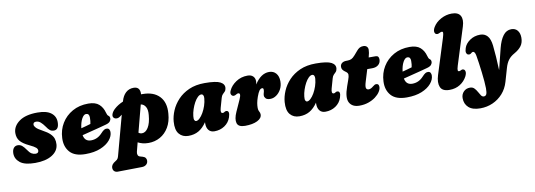

<svg xmlns="http://www.w3.org/2000/svg" viewBox="-68 -1190 5285 1898"><g transform="rotate(-10 2574.0 -241.0)"><path d="M221.5 -76.5Q236.5 -76.5 243.8 -84.2Q251 -92 251 -103.5Q251 -119.5 236.2 -133.2Q221.5 -147 172 -170.5Q110.5 -199.5 83.8 -231.5Q57 -263.5 57.5 -313.5Q59.5 -381.5 123.8 -428Q188 -474.5 307.5 -474.5Q398 -474.5 443.5 -440Q489 -405.5 489 -347.5Q489 -270.5 437 -270.5Q416.5 -270.5 400.2 -282Q384 -293.5 364 -324Q343.5 -353.5 323.2 -370.8Q303 -388 278.5 -388Q249 -388 249 -361.5Q250 -347.5 265.8 -330.8Q281.5 -314 326 -290Q374.5 -264 399.5 -239.5Q424.5 -215 432.8 -189Q441 -163 439 -133Q435 -67 371.2 -27.2Q307.5 12.5 201 12.5Q96.5 12.5 49.8 -24.8Q3 -62 3 -117.5Q3.5 -152 18.5 -171Q33.5 -190 59.5 -190Q84.5 -190 103.2 -174.2Q122 -158.5 140 -131.5Q161.5 -99 180.5 -87.8Q199.5 -76.5 221.5 -76.5Z M986 -159.5Q986 -118.5 952.8 -78.8Q919.5 -39 857 -13.2Q794.5 12.5 706 12.5Q597.5 12.5 549.2 -42.8Q501 -98 505.5 -183.5Q509 -265 549 -330.8Q589 -396.5 658 -435.5Q727 -474.5 817.5 -474.5Q888.5 -474.5 925 -441.8Q961.5 -409 975 -356.5Q982 -330 991.5 -323Q1007.5 -312.5 1007.5 -293.5Q1007.5 -276.5 995.5 -262Q983.5 -247.5 951 -239Q921 -230.5 879.2 -219.8Q837.5 -209 792.8 -197.8Q748 -186.5 709 -176.5Q721 -111.5 783 -111.5Q847.5 -111.5 894 -162Q914 -184 928 -192.5Q942 -201 958 -199Q973.5 -197 979.8 -185.2Q986 -173.5 986 -159.5ZM778.5 -377Q755 -377 735 -340Q715 -303 708.5 -246Q734 -252.5 759.2 -259.5Q784.5 -266.5 804 -272.5Q810.5 -298.5 810.5 -336.5Q810.5 -377 778.5 -377Z M1106.5 -295Q1088.5 -281 1069.8 -281.5Q1051 -282 1040.5 -294Q1028 -308.5 1037 -332.5Q1046 -356.5 1070 -378.5Q1105 -411 1159.5 -434.5L1160.5 -438Q1175 -491 1207.2 -520.8Q1239.5 -550.5 1286 -550.5Q1353 -550.5 1348.5 -474Q1356 -474 1363.5 -474Q1473.5 -474 1532 -412.5Q1590.5 -351 1581 -240Q1575.5 -160 1542 -103.5Q1508.5 -47 1455.5 -17.2Q1402.5 12.5 1339 12.5Q1307 12.5 1280.2 5.8Q1253.5 -1 1232.5 -12.5L1209.5 76.5Q1204.5 95 1209.8 110Q1215 125 1232.5 129.5L1257 136.5Q1277 142.5 1285.2 154.2Q1293.5 166 1293.5 179.5Q1294 204.5 1277 219.8Q1260 235 1233.5 235.5L987.5 239Q968 239 954.5 226.8Q941 214.5 941 191Q941 176 951.2 161Q961.5 146 988 130.5Q1002 122.5 1008.2 112Q1014.5 101.5 1018 88L1125.5 -309Q1116 -302.5 1106.5 -295ZM1290.5 -93Q1327.5 -92.5 1354.2 -135.8Q1381 -179 1387.5 -258.5Q1393 -311.5 1376 -341.2Q1359 -371 1328 -376L1257 -105Q1271 -93.5 1290.5 -93Z M2100 -204.5Q2085.5 -152.5 2111.5 -152.5Q2119 -152.5 2123.5 -155Q2128 -157.5 2135 -162Q2146 -168 2156 -164Q2168.5 -161.5 2171.8 -146Q2175 -130.5 2165 -99.5Q2147.5 -48 2102.8 -18Q2058 12 2000 12Q1962.5 12 1942.5 -12.5Q1922.5 -37 1922.5 -79Q1922.5 -86 1923 -93Q1886.5 -39 1842.5 -13.5Q1798.5 12 1739.5 12Q1680.5 12 1646.5 -28.2Q1612.5 -68.5 1619 -152Q1623 -205.5 1647 -262Q1671 -318.5 1716.2 -366.8Q1761.5 -415 1828.5 -444.8Q1895.5 -474.5 1986 -474.5Q2100.5 -474.5 2143 -451.8Q2185.5 -429 2180.5 -389Q2177.5 -367.5 2167 -356.8Q2156.5 -346 2145 -334.8Q2133.5 -323.5 2127.5 -301.5ZM1819.5 -172.5Q1816 -143 1822.5 -131.2Q1829 -119.5 1839.5 -119.5Q1856 -119.5 1875.2 -137.8Q1894.5 -156 1912 -186.2Q1929.5 -216.5 1941.8 -253.2Q1954 -290 1957 -326.5Q1959 -346.5 1952.5 -358Q1946 -369.5 1933 -369.5Q1915.5 -369.5 1896.8 -351.2Q1878 -333 1862 -303.5Q1846 -274 1834.5 -239.5Q1823 -205 1819.5 -172.5Z M2249 -300.5Q2232.5 -300.5 2223.8 -316.5Q2215 -332.5 2227.5 -358Q2248.5 -405 2299.8 -439.2Q2351 -473.5 2416.5 -473.5Q2451.5 -473.5 2471 -454.8Q2490.5 -436 2490.5 -405.5Q2490.5 -391.5 2486.5 -372Q2549 -472 2632.5 -472Q2675.5 -472 2701.2 -442.5Q2727 -413 2727 -362Q2727 -317 2708 -282.2Q2689 -247.5 2660 -227.5Q2631 -207.5 2600 -207.5Q2566.5 -207.5 2553.8 -221.8Q2541 -236 2541 -250.5Q2541 -265.5 2545.8 -279.2Q2550.5 -293 2550.5 -309Q2550.5 -325.5 2537 -325.5Q2521 -325.5 2508.2 -308.2Q2495.5 -291 2480.5 -249Q2468.5 -214 2464.2 -189.2Q2460 -164.5 2460 -140.5Q2460 -118 2469 -103.8Q2478 -89.5 2478 -73Q2478 -35 2431.2 -11.8Q2384.5 11.5 2307.5 11.5Q2240 11.5 2228 -30.2Q2216 -72 2246.5 -140L2298.5 -255.5Q2326 -317 2295 -317Q2286 -317 2273.5 -309Q2261 -300.5 2249 -300.5Z M3214 -204.5Q3199.5 -152.5 3225.5 -152.5Q3233 -152.5 3237.5 -155Q3242 -157.5 3249 -162Q3260 -168 3270 -164Q3282.5 -161.5 3285.8 -146Q3289 -130.5 3279 -99.5Q3261.5 -48 3216.8 -18Q3172 12 3114 12Q3076.5 12 3056.5 -12.5Q3036.5 -37 3036.5 -79Q3036.5 -86 3037 -93Q3000.5 -39 2956.5 -13.5Q2912.5 12 2853.5 12Q2794.5 12 2760.5 -28.2Q2726.5 -68.5 2733 -152Q2737 -205.5 2761 -262Q2785 -318.5 2830.2 -366.8Q2875.5 -415 2942.5 -444.8Q3009.5 -474.5 3100 -474.5Q3214.5 -474.5 3257 -451.8Q3299.5 -429 3294.5 -389Q3291.5 -367.5 3281 -356.8Q3270.5 -346 3259 -334.8Q3247.5 -323.5 3241.5 -301.5ZM2933.5 -172.5Q2930 -143 2936.5 -131.2Q2943 -119.5 2953.5 -119.5Q2970 -119.5 2989.2 -137.8Q3008.5 -156 3026 -186.2Q3043.5 -216.5 3055.8 -253.2Q3068 -290 3071 -326.5Q3073 -346.5 3066.5 -358Q3060 -369.5 3047 -369.5Q3029.5 -369.5 3010.8 -351.2Q2992 -333 2976 -303.5Q2960 -274 2948.5 -239.5Q2937 -205 2933.5 -172.5Z M3383.5 -339 3370.5 -348.5Q3356.5 -359 3349.2 -370.2Q3342 -381.5 3342 -397Q3342 -420.5 3359 -434.2Q3376 -448 3405.5 -448H3413Q3438 -448 3454.8 -455.5Q3471.5 -463 3492 -486.5L3529 -529.5Q3540.5 -543.5 3555.8 -552.8Q3571 -562 3593 -562Q3616 -562 3628.5 -549.8Q3641 -537.5 3641 -517.5Q3641 -504 3637.8 -485.2Q3634.5 -466.5 3627.5 -442H3696.5Q3729.5 -442 3729.5 -406Q3729.5 -371.5 3706 -351.2Q3682.5 -331 3643 -331H3593.5L3556.5 -210Q3542.5 -163.5 3548.5 -147.5Q3554.5 -131.5 3574.5 -131.5Q3595 -131.5 3619.5 -152.5Q3632 -162.5 3639 -166Q3646 -169.5 3655 -169.5Q3681.5 -169.5 3681.5 -137.5Q3681.5 -114.5 3664.8 -88.5Q3648 -62.5 3617.8 -39.8Q3587.5 -17 3546.2 -2.8Q3505 11.5 3456 11.5Q3384 11.5 3356.5 -38.8Q3329 -89 3368.5 -198.5L3389 -256.5Q3402 -291.5 3401.2 -309Q3400.5 -326.5 3383.5 -339Z M4211 -159.5Q4211 -118.5 4177.8 -78.8Q4144.5 -39 4082 -13.2Q4019.5 12.5 3931 12.5Q3822.5 12.5 3774.2 -42.8Q3726 -98 3730.5 -183.5Q3734 -265 3774 -330.8Q3814 -396.5 3883 -435.5Q3952 -474.5 4042.5 -474.5Q4113.5 -474.5 4150 -441.8Q4186.5 -409 4200 -356.5Q4207 -330 4216.5 -323Q4232.5 -312.5 4232.5 -293.5Q4232.5 -276.5 4220.5 -262Q4208.5 -247.5 4176 -239Q4146 -230.5 4104.2 -219.8Q4062.5 -209 4017.8 -197.8Q3973 -186.5 3934 -176.5Q3946 -111.5 4008 -111.5Q4072.5 -111.5 4119 -162Q4139 -184 4153 -192.5Q4167 -201 4183 -199Q4198.5 -197 4204.8 -185.2Q4211 -173.5 4211 -159.5ZM4003.5 -377Q3980 -377 3960 -340Q3940 -303 3933.5 -246Q3959 -252.5 3984.2 -259.5Q4009.5 -266.5 4029 -272.5Q4035.5 -298.5 4035.5 -336.5Q4035.5 -377 4003.5 -377Z M4598 -583.5 4480.5 -209Q4470 -174.5 4472 -163.8Q4474 -153 4484 -153Q4492.5 -153 4504.5 -159.5Q4519 -168 4531.5 -161.5Q4543.5 -157 4546.8 -138.5Q4550 -120 4535 -90Q4510.5 -44 4465.5 -15.8Q4420.5 12.5 4360 12.5Q4287.5 12.5 4268.8 -33.5Q4250 -79.5 4272.5 -151.5L4384 -505.5Q4395 -541.5 4394.8 -554.2Q4394.5 -567 4382 -567Q4374 -567 4357.5 -558.5Q4339.5 -549 4326 -554.5Q4312.5 -559 4309.2 -578Q4306 -597 4322 -625Q4349.5 -671 4401.8 -699Q4454 -727 4510.5 -727Q4575.5 -727 4597 -688Q4618.5 -649 4598 -583.5Z M4928.5 -308Q4948 -384.5 4981 -428.5Q5014 -472.5 5064 -472.5Q5104 -472.5 5126 -445Q5148 -417.5 5148 -373Q5148 -323.5 5124.2 -291Q5100.5 -258.5 5053.5 -232Q5015 -211 4992.2 -181.2Q4969.5 -151.5 4955.5 -103L4917 30Q4897.5 97 4854.8 145Q4812 193 4753.5 219Q4695 245 4628 245Q4550.5 245 4511.2 209.5Q4472 174 4472 115.5Q4472 77.5 4497 51.5Q4522 25.5 4561 25.5Q4587.5 25.5 4603.8 42Q4620 58.5 4631.8 80.2Q4643.5 102 4654.8 118.5Q4666 135 4682.5 135Q4699.5 135 4708 119.8Q4716.5 104.5 4716.5 59Q4716.5 31.5 4712.8 -11.8Q4709 -55 4703.2 -104Q4697.5 -153 4691 -198.2Q4684.5 -243.5 4679 -274.5Q4675 -297.5 4667.8 -307.5Q4660.5 -317.5 4652.5 -317.5Q4642.5 -317.5 4632.5 -307.5Q4617.5 -293.5 4598 -301.5Q4587 -306 4582.8 -321.8Q4578.5 -337.5 4588.5 -367.5Q4602 -410 4647 -441.2Q4692 -472.5 4751.5 -472.5Q4796 -472.5 4823.5 -441.8Q4851 -411 4858.5 -344.5Q4864 -294 4868.5 -229.8Q4873 -165.5 4875.5 -95Z"/></g></svg>

Font: Fraunces 72pt S100 Black
Style: Italic
Weight: 900
Italic angle: -16°
Version: Version 1.000; ttfautohint (v1.8.3)